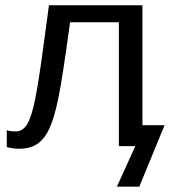

<svg xmlns="http://www.w3.org/2000/svg" viewBox="-20 -548 637 720"><path d="M418.5 151.9H502.4L597.2 -78.6H514.2V-528.3H163.6L142.1 -369.6C130.7 -283.7 120.5 -218.8 111.6 -174.8C102.6 -130.9 92.7 -99.9 81.8 -82C70.9 -64.1 56.5 -55.2 38.6 -55.2C24.6 -55.2 13.5 -56.6 5.4 -59.6V3.4C19.7 7.6 35 9.8 51.3 9.8C79.3 9.8 102.1 3.7 119.9 -8.3C137.6 -20.3 152.5 -39.1 164.6 -64.5C176.6 -89.8 187.8 -127.4 198.2 -177C208.7 -226.6 223.5 -322.4 242.7 -464.4H425.8V0H487.3Z"/></svg>

Font: Arimo
Style: Regular
Weight: 400
Designer: Steve Matteson
Foundry: Monotype Imaging Inc.
Version: Version 1.32